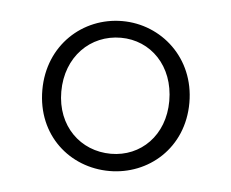

<svg xmlns="http://www.w3.org/2000/svg" viewBox="-32 -775 401 333"><g transform="rotate(5 168.0 -608.5)"><path d="M169 -508C116 -508 74 -548 74 -608C74 -669 116 -710 169 -710C221 -710 262 -669 262 -608C262 -548 221 -508 169 -508ZM169 -478C237 -478 297 -529 297 -608C297 -686 237 -739 169 -739C100 -739 41 -686 41 -608C41 -529 100 -478 169 -478Z"/></g></svg>

Font: Noto Serif CJK SC ExtraLight
Style: Regular
Weight: 200
Designer: Ryoko NISHIZUKA 西塚涼子 (kana & ideographs); Frank Grießhammer (Latin, Greek & Cyrillic); Wenlong ZHANG 张文龙 (bopomofo); San
Foundry: Adobe
Version: Version 2.001;hotconv 1.1.0;makeotfexe 2.6.0